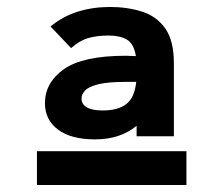

<svg xmlns="http://www.w3.org/2000/svg" viewBox="-20 -658 640 551"><path d="M253 -258Q184 -258 146.5 -286Q109 -314 109 -362Q109 -421 163.5 -459.5Q218 -498 341 -498Q351 -498 370 -497Q364 -533 344 -544.5Q324 -556 292 -556Q259 -556 234 -549Q209 -542 184 -520L125 -582Q160 -611 203 -624.5Q246 -638 296 -638Q346 -638 388 -624.5Q430 -611 454.5 -576Q479 -541 479 -477V-267H372V-297Q325 -258 253 -258ZM214 -376Q214 -341 275 -341Q318 -341 342 -359Q366 -377 371 -423Q362 -423 354 -423Q346 -423 340 -423Q289 -423 261.5 -416Q234 -409 224 -398Q214 -387 214 -376ZM86 -224H515V-127H86Z"/></svg>

Font: Inconsolata Expanded ExtraBold
Style: Regular
Weight: 800
Width: 7
Monospace: yes
Designer: Raph Levien, Cyreal, Brenton Simpson
Foundry: Raph Levien, Cyreal, Google
Version: Version 3.001; ttfautohint (v1.8.2.53-6de2)